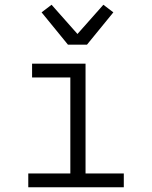

<svg xmlns="http://www.w3.org/2000/svg" viewBox="-20 -788 640 808"><path d="M99 0V-58H276V-462H115V-520H340V-58H501V0ZM266 -600 155 -736 197 -768 306 -645 415 -768 457 -736 346 -600Z"/></svg>

Font: Iosevka Light Extended
Style: Regular
Weight: 300
Width: 7
Monospace: yes
Designer: Belleve Invis
Foundry: Belleve Invis
Version: Version 32.5.0; ttfautohint (v1.8.4)